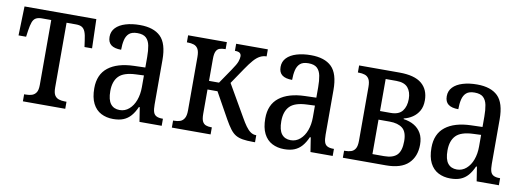

<svg xmlns="http://www.w3.org/2000/svg" viewBox="-49 -817 3004 1098"><g transform="rotate(10 1452.5 -268.0)"><path d="M108 0V-41H118Q138 -41 153 -46Q168 -51 177.5 -65Q187 -79 187 -110V-486H132Q111 -486 98 -478.5Q85 -471 78.5 -453.5Q72 -436 67 -403L62 -367H18L23 -536H440L445 -367H401L396 -403Q392 -436 385 -453.5Q378 -471 365.5 -478.5Q353 -486 331 -486H276V-110Q276 -79 285 -65Q294 -51 309.5 -46Q325 -41 344 -41H354V0Z M633 10Q594 10 563 -6Q532 -22 514.5 -56.5Q497 -91 497 -145Q497 -225 549.5 -266Q602 -307 698 -310L764 -312V-373Q764 -411 758.5 -439Q753 -467 736.5 -482.5Q720 -498 686 -498Q654 -498 638 -484Q622 -470 616 -445Q610 -420 610 -388Q571 -388 551.5 -403Q532 -418 532 -450Q532 -481 552.5 -502.5Q573 -524 609.5 -535Q646 -546 692 -546Q772 -546 812.5 -506.5Q853 -467 853 -372V-113Q853 -85 858 -69.5Q863 -54 876 -47.5Q889 -41 909 -41H914V0H785L772 -83H767Q753 -51 735 -30.5Q717 -10 692.5 0Q668 10 633 10ZM661 -47Q692 -47 715.5 -67.5Q739 -88 751.5 -122Q764 -156 764 -198V-266L717 -264Q647 -261 618.5 -231Q590 -201 590 -145Q590 -94 608.5 -70.5Q627 -47 661 -47Z M973 0V-41H979Q998 -41 1013 -46Q1028 -51 1037.5 -66.5Q1047 -82 1047 -113V-423Q1047 -455 1038 -470Q1029 -485 1013.5 -490Q998 -495 979 -495H973V-536H1198V-495H1193Q1176 -495 1163 -490.5Q1150 -486 1143 -471.5Q1136 -457 1136 -427V-300H1194L1252 -385Q1277 -421 1283 -439Q1289 -457 1289 -469Q1289 -482 1280.5 -488.5Q1272 -495 1252 -495V-536H1436V-495Q1416 -495 1398 -485.5Q1380 -476 1362 -455.5Q1344 -435 1321 -401L1243 -286L1246 -333L1366 -125Q1380 -100 1394 -80.5Q1408 -61 1422.5 -51Q1437 -41 1453 -41H1456V0H1444Q1408 0 1384 -4Q1360 -8 1343 -18Q1326 -28 1310.5 -48.5Q1295 -69 1277 -101L1194 -250H1136V-109Q1136 -79 1143 -65Q1150 -51 1163 -46Q1176 -41 1193 -41H1198V0Z M1626 10Q1587 10 1556 -6Q1525 -22 1507.5 -56.5Q1490 -91 1490 -145Q1490 -225 1542.5 -266Q1595 -307 1691 -310L1757 -312V-373Q1757 -411 1751.5 -439Q1746 -467 1729.5 -482.5Q1713 -498 1679 -498Q1647 -498 1631 -484Q1615 -470 1609 -445Q1603 -420 1603 -388Q1564 -388 1544.5 -403Q1525 -418 1525 -450Q1525 -481 1545.5 -502.5Q1566 -524 1602.5 -535Q1639 -546 1685 -546Q1765 -546 1805.5 -506.5Q1846 -467 1846 -372V-113Q1846 -85 1851 -69.5Q1856 -54 1869 -47.5Q1882 -41 1902 -41H1907V0H1778L1765 -83H1760Q1746 -51 1728 -30.5Q1710 -10 1685.5 0Q1661 10 1626 10ZM1654 -47Q1685 -47 1708.5 -67.5Q1732 -88 1744.5 -122Q1757 -156 1757 -198V-266L1710 -264Q1640 -261 1611.5 -231Q1583 -201 1583 -145Q1583 -94 1601.5 -70.5Q1620 -47 1654 -47Z M1966 0V-41H1972Q1991 -41 2006.5 -46Q2022 -51 2031 -66Q2040 -81 2040 -112V-424Q2040 -455 2031 -470Q2022 -485 2006.5 -490Q1991 -495 1972 -495H1966V-536H2200Q2288 -536 2329.5 -501.5Q2371 -467 2371 -404Q2371 -368 2357 -343.5Q2343 -319 2320 -303.5Q2297 -288 2270 -282V-278Q2306 -273 2332 -257.5Q2358 -242 2373 -215.5Q2388 -189 2388 -150Q2388 -81 2346 -40.5Q2304 0 2216 0ZM2129 -50H2196Q2248 -50 2271.5 -74Q2295 -98 2295 -154Q2295 -208 2268.5 -229Q2242 -250 2194 -250H2129ZM2129 -300H2191Q2238 -300 2258.5 -326.5Q2279 -353 2279 -396Q2279 -437 2258.5 -461.5Q2238 -486 2191 -486H2129Z M2591 10Q2552 10 2521 -6Q2490 -22 2472.5 -56.5Q2455 -91 2455 -145Q2455 -225 2507.5 -266Q2560 -307 2656 -310L2722 -312V-373Q2722 -411 2716.5 -439Q2711 -467 2694.5 -482.5Q2678 -498 2644 -498Q2612 -498 2596 -484Q2580 -470 2574 -445Q2568 -420 2568 -388Q2529 -388 2509.5 -403Q2490 -418 2490 -450Q2490 -481 2510.5 -502.5Q2531 -524 2567.5 -535Q2604 -546 2650 -546Q2730 -546 2770.5 -506.5Q2811 -467 2811 -372V-113Q2811 -85 2816 -69.5Q2821 -54 2834 -47.5Q2847 -41 2867 -41H2872V0H2743L2730 -83H2725Q2711 -51 2693 -30.5Q2675 -10 2650.5 0Q2626 10 2591 10ZM2619 -47Q2650 -47 2673.5 -67.5Q2697 -88 2709.5 -122Q2722 -156 2722 -198V-266L2675 -264Q2605 -261 2576.5 -231Q2548 -201 2548 -145Q2548 -94 2566.5 -70.5Q2585 -47 2619 -47Z"/></g></svg>

Font: Noto Serif Condensed
Style: Regular
Weight: 400
Width: 3
Designer: Monotype Design Team
Foundry: Monotype Imaging Inc.
Version: Version 2.015